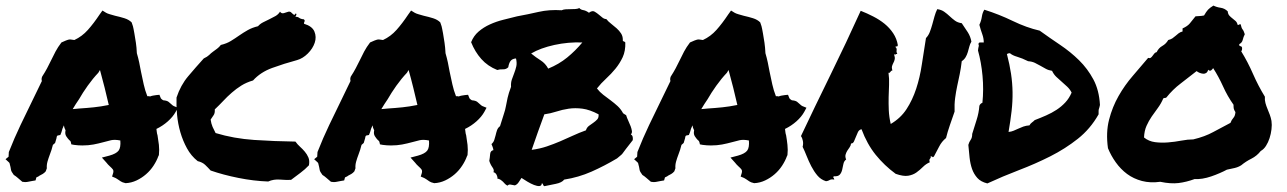

<svg xmlns="http://www.w3.org/2000/svg" viewBox="-45 -636 4566 681"><path d="M516.6 -82Q510.7 -65.4 499.5 -48.3Q488.3 -31.2 473.1 -18.1Q458 -4.9 439.5 3.9Q420.9 12.7 400.4 13.7Q387.7 10.7 383.3 7.3Q378.9 3.9 374 1Q371.1 -1 368.7 -2.4Q366.2 -3.9 364.3 -4.9L352.5 -9.8L356.4 -22.5Q358.4 -30.3 355.5 -34.7Q352.5 -39.1 343.8 -46.9Q340.8 -49.8 337.9 -52.7Q335 -55.7 333 -58.6L316.4 -77.1L342.8 -84Q367.2 -90.8 375.5 -101.6Q383.8 -112.3 381.8 -137.7Q362.3 -141.6 349.1 -138.7Q335.9 -135.7 322.3 -131.8Q304.7 -127 286.6 -123.5Q268.6 -120.1 247.1 -120.1Q239.3 -120.1 232.4 -120.6Q225.6 -121.1 217.8 -122.1L208 -124Q206.1 -134.8 204.1 -136.2Q202.1 -137.7 200.2 -139.6Q195.3 -144.5 189.9 -152.8Q184.6 -161.1 187.5 -173.8Q182.6 -182.6 181.6 -191.4Q175.8 -179.7 172.9 -167L168.9 -157.2L159.2 -155.3Q157.2 -154.3 156.2 -150.9Q155.3 -147.5 155.3 -145.5L150.4 -128.9Q148.4 -127 146.5 -125.5Q144.5 -124 142.6 -122.1Q140.6 -113.3 137.7 -104.5Q134.8 -95.7 131.8 -87.9Q127 -75.2 123.5 -63Q120.1 -50.8 121.1 -39.1L117.2 -28.3Q112.3 -22.5 106.4 -19Q100.6 -15.6 94.7 -12.7Q92.8 -10.7 89.4 -9.3Q85.9 -7.8 84 -6.8L81.1 3.9L69.3 5.9Q58.6 7.8 54.2 8.8Q49.8 9.8 43.9 9.8L34.2 8.8Q23.4 0 17.6 -5.4Q11.7 -10.7 3.9 -15.6Q-4.9 -27.3 -5.9 -33.2Q-6.8 -39.1 -7.8 -43.9Q-9.8 -49.8 -10.3 -53.7Q-10.7 -57.6 -12.7 -59.6L-25.4 -71.3L-14.6 -80.1L-13.7 -96.7Q5.9 -146.5 27.8 -192.4Q49.8 -238.3 73.2 -286.1Q81.1 -301.8 88.4 -317.4Q95.7 -333 103.5 -348.6Q102.5 -351.6 102.5 -355.5Q102.5 -359.4 104.5 -364.3Q115.2 -380.9 122.1 -394Q128.9 -407.2 135.7 -420.9Q143.6 -437.5 151.9 -453.1Q160.2 -468.8 172.9 -485.4L188.5 -492.2Q191.4 -493.2 195.3 -494.6Q199.2 -496.1 204.1 -496.1L218.8 -494.1Q246.1 -506.8 266.6 -529.8Q287.1 -552.7 308.6 -585L318.4 -598.6L331.1 -590.8Q335.9 -587.9 344.7 -585.4Q353.5 -583 363.3 -580.1Q380.9 -576.2 396.5 -571.3Q412.1 -566.4 421.9 -556.6Q427.7 -541 428.7 -533.2Q429.7 -525.4 431.6 -517.6Q434.6 -501 437 -484.4Q439.5 -467.8 440.4 -447.3Q445.3 -430.7 448.7 -414.6Q452.1 -398.4 455.1 -381.8Q460 -358.4 464.8 -336.4Q469.7 -314.5 477.5 -294.9Q485.4 -294.9 487.3 -293.9Q492.2 -295.9 497.6 -296.9Q502.9 -297.9 509.8 -298.8L520.5 -299.8L524.4 -290Q525.4 -285.2 534.2 -280.3Q546.9 -279.3 552.7 -274.9Q558.6 -270.5 563.5 -265.6Q567.4 -261.7 571.3 -259.8L585.9 -253.9L578.1 -239.3Q568.4 -221.7 550.3 -205.6Q532.2 -189.5 509.8 -178.7Q510.7 -172.9 511.2 -167.5Q511.7 -162.1 513.7 -156.2Q516.6 -139.6 518.6 -122.1Q520.5 -104.5 518.6 -85.9ZM234.4 -251Q263.7 -252.9 287.6 -255.4Q311.5 -257.8 340.8 -263.7Q334 -293 326.2 -324.7Q318.4 -356.4 309.6 -387.7L303.7 -377.9Q284.2 -357.4 266.1 -332Q248 -306.6 235.4 -284.2Q229.5 -275.4 223.6 -266.6Q217.8 -257.8 212.9 -249Q218.8 -250 224.1 -250Q229.5 -250 234.4 -251Z M987.3 2Q971.7 2.9 948.7 1Q925.8 -1 906.2 7.8Q854.5 5.9 800.8 -4.9Q747.1 -15.6 702.1 -31.2Q692.4 -42 682.6 -51.3Q672.9 -60.5 656.2 -64.5Q632.8 -83 618.2 -109.9Q603.5 -136.7 594.7 -167Q585.9 -197.3 583 -229Q580.1 -260.7 581.1 -290Q595.7 -334 622.6 -365.7Q649.4 -397.5 677.7 -428.7Q690.4 -434.6 696.8 -440.9Q703.1 -447.3 710.4 -452.6Q717.8 -458 725.1 -463.4Q732.4 -468.8 738.3 -476.6Q758.8 -481.4 773.9 -490.7Q789.1 -500 803.7 -510.3Q818.4 -520.5 834 -529.3Q849.6 -538.1 870.1 -543Q877.9 -551.8 888.7 -557.1Q899.4 -562.5 910.6 -567.9Q921.9 -573.2 932.1 -579.1Q942.4 -585 948.2 -594.7Q953.1 -586.9 961.9 -589.4Q970.7 -591.8 978.5 -594.7Q983.4 -595.7 986.8 -592.8Q990.2 -589.8 993.2 -586.9Q996.1 -584 998.5 -583.5Q1001 -583 1002.9 -587.9Q1007.8 -587.9 1005.9 -583Q1003.9 -578.1 1002.9 -576.2Q1010.7 -577.1 1016.1 -572.8Q1021.5 -568.4 1033.2 -567.4Q1037.1 -562.5 1035.2 -560.1Q1033.2 -557.6 1033.2 -551.8Q1062.5 -543 1070.3 -523.9Q1078.1 -504.9 1071.3 -484.4Q1064.5 -463.9 1046.9 -446.3Q1029.3 -428.7 1008.8 -422.9Q961.9 -410.2 920.4 -395Q878.9 -379.9 852.5 -350.6Q829.1 -343.8 811 -332.5Q793 -321.3 776.9 -307.1Q760.7 -293 746.6 -277.8Q732.4 -262.7 716.8 -248Q717.8 -234.4 712.4 -227.1Q707 -219.7 702.1 -211.9Q704.1 -197.3 709 -186Q713.9 -174.8 719.7 -164.1Q784.2 -144.5 856.9 -139.6Q929.7 -134.8 1002.9 -133.8Q1009.8 -124 1019 -115.7Q1028.3 -107.4 1036.1 -98.1Q1043.9 -88.9 1048.8 -77.6Q1053.7 -66.4 1050.8 -49.8Q1037.1 -35.2 1020.5 -22.9Q1003.9 -10.7 987.3 2Z M1611.3 -82Q1605.5 -65.4 1594.2 -48.3Q1583 -31.2 1567.9 -18.1Q1552.7 -4.9 1534.2 3.9Q1515.6 12.7 1495.1 13.7Q1482.4 10.7 1478 7.3Q1473.6 3.9 1468.8 1Q1465.8 -1 1463.4 -2.4Q1460.9 -3.9 1459 -4.9L1447.3 -9.8L1451.2 -22.5Q1453.1 -30.3 1450.2 -34.7Q1447.3 -39.1 1438.5 -46.9Q1435.5 -49.8 1432.6 -52.7Q1429.7 -55.7 1427.7 -58.6L1411.1 -77.1L1437.5 -84Q1461.9 -90.8 1470.2 -101.6Q1478.5 -112.3 1476.6 -137.7Q1457 -141.6 1443.8 -138.7Q1430.7 -135.7 1417 -131.8Q1399.4 -127 1381.3 -123.5Q1363.3 -120.1 1341.8 -120.1Q1334 -120.1 1327.1 -120.6Q1320.3 -121.1 1312.5 -122.1L1302.7 -124Q1300.8 -134.8 1298.8 -136.2Q1296.9 -137.7 1294.9 -139.6Q1290 -144.5 1284.7 -152.8Q1279.3 -161.1 1282.2 -173.8Q1277.3 -182.6 1276.4 -191.4Q1270.5 -179.7 1267.6 -167L1263.7 -157.2L1253.9 -155.3Q1252 -154.3 1251 -150.9Q1250 -147.5 1250 -145.5L1245.1 -128.9Q1243.2 -127 1241.2 -125.5Q1239.3 -124 1237.3 -122.1Q1235.4 -113.3 1232.4 -104.5Q1229.5 -95.7 1226.6 -87.9Q1221.7 -75.2 1218.3 -63Q1214.8 -50.8 1215.8 -39.1L1211.9 -28.3Q1207 -22.5 1201.2 -19Q1195.3 -15.6 1189.5 -12.7Q1187.5 -10.7 1184.1 -9.3Q1180.7 -7.8 1178.7 -6.8L1175.8 3.9L1164.1 5.9Q1153.3 7.8 1148.9 8.8Q1144.5 9.8 1138.7 9.8L1128.9 8.8Q1118.2 0 1112.3 -5.4Q1106.4 -10.7 1098.6 -15.6Q1089.8 -27.3 1088.9 -33.2Q1087.9 -39.1 1086.9 -43.9Q1085 -49.8 1084.5 -53.7Q1084 -57.6 1082 -59.6L1069.3 -71.3L1080.1 -80.1L1081.1 -96.7Q1100.6 -146.5 1122.6 -192.4Q1144.5 -238.3 1168 -286.1Q1175.8 -301.8 1183.1 -317.4Q1190.4 -333 1198.2 -348.6Q1197.3 -351.6 1197.3 -355.5Q1197.3 -359.4 1199.2 -364.3Q1210 -380.9 1216.8 -394Q1223.6 -407.2 1230.5 -420.9Q1238.3 -437.5 1246.6 -453.1Q1254.9 -468.8 1267.6 -485.4L1283.2 -492.2Q1286.1 -493.2 1290 -494.6Q1293.9 -496.1 1298.8 -496.1L1313.5 -494.1Q1340.8 -506.8 1361.3 -529.8Q1381.8 -552.7 1403.3 -585L1413.1 -598.6L1425.8 -590.8Q1430.7 -587.9 1439.5 -585.4Q1448.2 -583 1458 -580.1Q1475.6 -576.2 1491.2 -571.3Q1506.8 -566.4 1516.6 -556.6Q1522.5 -541 1523.4 -533.2Q1524.4 -525.4 1526.4 -517.6Q1529.3 -501 1531.7 -484.4Q1534.2 -467.8 1535.2 -447.3Q1540 -430.7 1543.5 -414.6Q1546.9 -398.4 1549.8 -381.8Q1554.7 -358.4 1559.6 -336.4Q1564.5 -314.5 1572.3 -294.9Q1580.1 -294.9 1582 -293.9Q1586.9 -295.9 1592.3 -296.9Q1597.7 -297.9 1604.5 -298.8L1615.2 -299.8L1619.1 -290Q1620.1 -285.2 1628.9 -280.3Q1641.6 -279.3 1647.5 -274.9Q1653.3 -270.5 1658.2 -265.6Q1662.1 -261.7 1666 -259.8L1680.7 -253.9L1672.9 -239.3Q1663.1 -221.7 1645 -205.6Q1627 -189.5 1604.5 -178.7Q1605.5 -172.9 1606 -167.5Q1606.4 -162.1 1608.4 -156.2Q1611.3 -139.6 1613.3 -122.1Q1615.2 -104.5 1613.3 -85.9ZM1329.1 -251Q1358.4 -252.9 1382.3 -255.4Q1406.2 -257.8 1435.5 -263.7Q1428.7 -293 1420.9 -324.7Q1413.1 -356.4 1404.3 -387.7L1398.4 -377.9Q1378.9 -357.4 1360.8 -332Q1342.8 -306.6 1330.1 -284.2Q1324.2 -275.4 1318.4 -266.6Q1312.5 -257.8 1307.6 -249Q1313.5 -250 1318.8 -250Q1324.2 -250 1329.1 -251Z M2192.4 -159.2Q2198.2 -156.2 2199.2 -149.4Q2200.2 -142.6 2199.2 -138.7Q2181.6 -116.2 2174.8 -107.4Q2168 -98.6 2165 -94.2Q2162.1 -89.8 2158.7 -86.9Q2155.3 -84 2143.6 -74.2Q2099.6 -47.9 2053.2 -27.3Q2006.8 -6.8 1956.1 1Q1948.2 11.7 1926.3 16.1Q1904.3 20.5 1885.7 24.4Q1881.8 22.5 1881.3 19Q1880.9 15.6 1877 13.7Q1876 23.4 1868.2 23.9Q1860.4 24.4 1849.1 20Q1837.9 15.6 1825.7 8.3Q1813.5 1 1804.7 -4.9Q1799.8 2.9 1794.4 10.7Q1789.1 18.6 1781.2 21.5Q1770.5 19.5 1765.1 18.6Q1759.8 17.6 1754.9 22.5Q1749 19.5 1745.6 15.6Q1742.2 11.7 1738.8 8.3Q1735.4 4.9 1731 2Q1726.6 -1 1718.8 -2.9Q1720.7 -6.8 1716.8 -15.1Q1712.9 -23.4 1705.1 -25.4Q1709 -32.2 1701.7 -42.5Q1694.3 -52.7 1690.4 -65.4Q1692.4 -76.2 1693.4 -88.9Q1694.3 -101.6 1705.1 -103.5Q1704.1 -110.4 1702.1 -115.2Q1700.2 -120.1 1698.2 -125Q1705.1 -130.9 1708 -139.2Q1710.9 -147.5 1712.9 -156.2Q1714.8 -165 1717.8 -173.8Q1720.7 -182.6 1728.5 -188.5Q1737.3 -217.8 1742.2 -231.9Q1747.1 -246.1 1749.5 -259.8Q1752 -273.4 1755.4 -289.1Q1758.8 -304.7 1767.6 -328.1Q1766.6 -342.8 1770.5 -354Q1774.4 -365.2 1778.8 -376.5Q1783.2 -387.7 1786.1 -399.9Q1789.1 -412.1 1785.2 -428.7Q1771.5 -427.7 1765.6 -419.4Q1759.8 -411.1 1757.8 -397.5Q1750 -389.6 1738.8 -390.1Q1727.5 -390.6 1718.8 -387.7Q1684.6 -401.4 1662.1 -426.8Q1639.6 -452.1 1626 -486.3Q1634.8 -508.8 1652.3 -523.9Q1669.9 -539.1 1692.4 -549.3Q1714.8 -559.6 1740.2 -565.9Q1765.6 -572.3 1789.1 -578.1Q1827.1 -585 1865.2 -593.8Q1903.3 -602.5 1947.3 -599.6Q1953.1 -602.5 1961.4 -603Q1969.7 -603.5 1978.5 -603.5Q1987.3 -603.5 1995.6 -604Q2003.9 -604.5 2009.8 -607.4Q2014.6 -601.6 2023.9 -600.1Q2033.2 -598.6 2043.9 -590.8Q2055.7 -599.6 2064 -594.7Q2072.3 -589.8 2079.1 -584Q2085.9 -578.1 2092.3 -573.2Q2098.6 -568.4 2105.5 -568.4Q2112.3 -559.6 2122.6 -551.8Q2132.8 -543.9 2142.1 -535.6Q2151.4 -527.3 2157.7 -517.6Q2164.1 -507.8 2164.1 -495.1Q2163.1 -490.2 2167 -489.3Q2170.9 -488.3 2172.9 -485.4Q2173.8 -455.1 2163.6 -433.1Q2153.3 -411.1 2138.2 -392.6Q2123 -374 2105 -357.4Q2086.9 -340.8 2072.3 -322.3Q2082 -309.6 2094.7 -299.8Q2107.4 -290 2120.6 -280.3Q2133.8 -270.5 2145.5 -259.8Q2157.2 -249 2165 -234.4Q2167 -232.4 2169.9 -231Q2172.9 -229.5 2175.8 -227.5Q2178.7 -217.8 2183.6 -207.5Q2188.5 -197.3 2191.9 -188Q2195.3 -178.7 2196.3 -171.4Q2197.3 -164.1 2192.4 -159.2ZM2020.5 -485.4Q1970.7 -487.3 1921.4 -476.6Q1872.1 -465.8 1838.9 -446.3Q1855.5 -432.6 1872.6 -421.9Q1889.6 -411.1 1899.4 -392.6Q1937.5 -408.2 1966.8 -432.1Q1996.1 -456.1 2020.5 -485.4ZM2033.2 -173.8Q2036.1 -183.6 2043.9 -189.5Q2051.8 -195.3 2059.6 -200.7Q2067.4 -206.1 2073.2 -212.4Q2079.1 -218.8 2078.1 -230.5Q2046.9 -247.1 2021 -250.5Q1995.1 -253.9 1972.2 -250.5Q1949.2 -247.1 1928.2 -240.2Q1907.2 -233.4 1885.7 -230.5Q1875 -202.1 1863.3 -168.9Q1851.6 -135.7 1840.8 -104.5Q1870.1 -108.4 1894.5 -116.7Q1918.9 -125 1941.9 -134.8Q1964.8 -144.5 1986.8 -154.8Q2008.8 -165 2033.2 -173.8Z M2746.1 -82Q2740.2 -65.4 2729 -48.3Q2717.8 -31.2 2702.6 -18.1Q2687.5 -4.9 2668.9 3.9Q2650.4 12.7 2629.9 13.7Q2617.2 10.7 2612.8 7.3Q2608.4 3.9 2603.5 1Q2600.6 -1 2598.1 -2.4Q2595.7 -3.9 2593.8 -4.9L2582 -9.8L2585.9 -22.5Q2587.9 -30.3 2585 -34.7Q2582 -39.1 2573.2 -46.9Q2570.3 -49.8 2567.4 -52.7Q2564.5 -55.7 2562.5 -58.6L2545.9 -77.1L2572.3 -84Q2596.7 -90.8 2605 -101.6Q2613.3 -112.3 2611.3 -137.7Q2591.8 -141.6 2578.6 -138.7Q2565.4 -135.7 2551.8 -131.8Q2534.2 -127 2516.1 -123.5Q2498 -120.1 2476.6 -120.1Q2468.8 -120.1 2461.9 -120.6Q2455.1 -121.1 2447.3 -122.1L2437.5 -124Q2435.5 -134.8 2433.6 -136.2Q2431.6 -137.7 2429.7 -139.6Q2424.8 -144.5 2419.4 -152.8Q2414.1 -161.1 2417 -173.8Q2412.1 -182.6 2411.1 -191.4Q2405.3 -179.7 2402.3 -167L2398.4 -157.2L2388.7 -155.3Q2386.7 -154.3 2385.7 -150.9Q2384.8 -147.5 2384.8 -145.5L2379.9 -128.9Q2377.9 -127 2376 -125.5Q2374 -124 2372.1 -122.1Q2370.1 -113.3 2367.2 -104.5Q2364.3 -95.7 2361.3 -87.9Q2356.4 -75.2 2353 -63Q2349.6 -50.8 2350.6 -39.1L2346.7 -28.3Q2341.8 -22.5 2335.9 -19Q2330.1 -15.6 2324.2 -12.7Q2322.3 -10.7 2318.8 -9.3Q2315.4 -7.8 2313.5 -6.8L2310.5 3.9L2298.8 5.9Q2288.1 7.8 2283.7 8.8Q2279.3 9.8 2273.4 9.8L2263.7 8.8Q2252.9 0 2247.1 -5.4Q2241.2 -10.7 2233.4 -15.6Q2224.6 -27.3 2223.6 -33.2Q2222.7 -39.1 2221.7 -43.9Q2219.7 -49.8 2219.2 -53.7Q2218.8 -57.6 2216.8 -59.6L2204.1 -71.3L2214.8 -80.1L2215.8 -96.7Q2235.4 -146.5 2257.3 -192.4Q2279.3 -238.3 2302.7 -286.1Q2310.5 -301.8 2317.9 -317.4Q2325.2 -333 2333 -348.6Q2332 -351.6 2332 -355.5Q2332 -359.4 2334 -364.3Q2344.7 -380.9 2351.6 -394Q2358.4 -407.2 2365.2 -420.9Q2373 -437.5 2381.3 -453.1Q2389.6 -468.8 2402.3 -485.4L2418 -492.2Q2420.9 -493.2 2424.8 -494.6Q2428.7 -496.1 2433.6 -496.1L2448.2 -494.1Q2475.6 -506.8 2496.1 -529.8Q2516.6 -552.7 2538.1 -585L2547.9 -598.6L2560.5 -590.8Q2565.4 -587.9 2574.2 -585.4Q2583 -583 2592.8 -580.1Q2610.4 -576.2 2626 -571.3Q2641.6 -566.4 2651.4 -556.6Q2657.2 -541 2658.2 -533.2Q2659.2 -525.4 2661.1 -517.6Q2664.1 -501 2666.5 -484.4Q2668.9 -467.8 2669.9 -447.3Q2674.8 -430.7 2678.2 -414.6Q2681.6 -398.4 2684.6 -381.8Q2689.5 -358.4 2694.3 -336.4Q2699.2 -314.5 2707 -294.9Q2714.8 -294.9 2716.8 -293.9Q2721.7 -295.9 2727.1 -296.9Q2732.4 -297.9 2739.3 -298.8L2750 -299.8L2753.9 -290Q2754.9 -285.2 2763.7 -280.3Q2776.4 -279.3 2782.2 -274.9Q2788.1 -270.5 2793 -265.6Q2796.9 -261.7 2800.8 -259.8L2815.4 -253.9L2807.6 -239.3Q2797.9 -221.7 2779.8 -205.6Q2761.7 -189.5 2739.3 -178.7Q2740.2 -172.9 2740.7 -167.5Q2741.2 -162.1 2743.2 -156.2Q2746.1 -139.6 2748 -122.1Q2750 -104.5 2748 -85.9ZM2463.9 -251Q2493.2 -252.9 2517.1 -255.4Q2541 -257.8 2570.3 -263.7Q2563.5 -293 2555.7 -324.7Q2547.9 -356.4 2539.1 -387.7L2533.2 -377.9Q2513.7 -357.4 2495.6 -332Q2477.5 -306.6 2464.8 -284.2Q2459 -275.4 2453.1 -266.6Q2447.3 -257.8 2442.4 -249Q2448.2 -250 2453.6 -250Q2459 -250 2463.9 -251Z M3010.7 -177.7Q3002 -175.8 2998 -167.5Q2994.1 -159.2 2990.7 -150.4Q2987.3 -141.6 2983.9 -134.3Q2980.5 -127 2973.6 -127Q2972.7 -119.1 2968.3 -113.3Q2963.9 -107.4 2960 -101.1Q2956.1 -94.7 2954.1 -87.4Q2952.1 -80.1 2956.1 -70.3Q2948.2 -64.5 2946.3 -53.7Q2944.3 -43 2941.9 -33.2Q2939.5 -23.4 2933.6 -16.6Q2927.7 -9.8 2912.1 -10.7Q2909.2 -6.8 2911.1 -5.9Q2913.1 -4.9 2914.1 1Q2903.3 -1 2897.9 2.4Q2892.6 5.9 2884.8 6.8Q2866.2 1 2854 -13.7Q2841.8 -28.3 2832.5 -46.4Q2823.2 -64.5 2815.9 -83Q2808.6 -101.6 2801.8 -115.2Q2804.7 -126 2802.7 -136.2Q2800.8 -146.5 2795.9 -153.3Q2843.8 -254.9 2900.4 -370.1Q2957 -485.4 3007.8 -597.7Q3030.3 -588.9 3052.2 -577.6Q3074.2 -566.4 3092.3 -551.8Q3110.4 -537.1 3123 -518.1Q3135.7 -499 3139.6 -475.6Q3137.7 -469.7 3135.3 -471.2Q3132.8 -472.7 3130.9 -469.7Q3134.8 -464.8 3135.3 -462.9Q3135.7 -460.9 3135.3 -459Q3134.8 -457 3134.8 -453.6Q3134.8 -450.2 3137.7 -444.3Q3133.8 -445.3 3132.3 -443.4Q3130.9 -441.4 3126 -443.4Q3129.9 -432.6 3128.4 -425.8Q3127 -418.9 3124 -413.6Q3121.1 -408.2 3119.1 -401.9Q3117.2 -395.5 3120.1 -385.7Q3117.2 -385.7 3115.7 -384.3Q3114.3 -382.8 3113.3 -381.3Q3112.3 -379.9 3110.8 -378.4Q3109.4 -377 3106.4 -377.9Q3109.4 -356.4 3108.4 -335Q3107.4 -313.5 3106.9 -291.5Q3106.4 -269.5 3107.4 -245.6Q3108.4 -221.7 3114.3 -196.3Q3149.4 -216.8 3170.4 -249Q3191.4 -281.2 3204.6 -321.3Q3217.8 -361.3 3224.6 -407.2Q3231.4 -453.1 3239.3 -501Q3248 -509.8 3252.9 -522.5Q3257.8 -535.2 3261.7 -549.3Q3265.6 -563.5 3269.5 -577.6Q3273.4 -591.8 3279.3 -603.5Q3293.9 -601.6 3304.2 -594.2Q3314.5 -586.9 3323.2 -578.6Q3332 -570.3 3341.8 -563Q3351.6 -555.7 3366.2 -553.7Q3377.9 -537.1 3387.7 -521.5Q3397.5 -505.9 3400.4 -488.3Q3395.5 -480.5 3393.1 -470.7Q3390.6 -460.9 3387.7 -451.2Q3384.8 -441.4 3379.9 -433.1Q3375 -424.8 3366.2 -418.9Q3363.3 -393.6 3358.9 -372.6Q3354.5 -351.6 3350.1 -331.1Q3345.7 -310.5 3342.8 -288.6Q3339.8 -266.6 3340.8 -240.2Q3333 -217.8 3324.2 -192.4Q3315.4 -167 3310.5 -146.5Q3294.9 -133.8 3286.1 -116.2Q3277.3 -98.6 3267.6 -81.1Q3263.7 -77.1 3262.7 -79.1Q3261.7 -81.1 3255.9 -82Q3256.8 -78.1 3255.9 -76.2Q3254.9 -74.2 3253.4 -72.8Q3252 -71.3 3251.5 -68.4Q3251 -65.4 3252.9 -60.5Q3239.3 -54.7 3228.5 -43.9Q3217.8 -33.2 3205.6 -24.4Q3193.4 -15.6 3176.3 -12.7Q3159.2 -9.8 3131.8 -19.5Q3091.8 -48.8 3061 -86.9Q3030.3 -125 3010.7 -177.7Z M3856.4 -263.7Q3855.5 -258.8 3854.5 -255.4Q3853.5 -252 3852.5 -249Q3851.6 -246.1 3851.6 -241.7Q3851.6 -237.3 3851.6 -230.5Q3822.3 -178.7 3777.8 -143.6Q3733.4 -108.4 3680.2 -81.5Q3627 -54.7 3569.3 -32.7Q3511.7 -10.7 3457 14.6Q3433.6 8.8 3421.4 -4.9Q3409.2 -18.6 3402.8 -36.6Q3396.5 -54.7 3394 -76.7Q3391.6 -98.6 3389.6 -122.1Q3392.6 -132.8 3397.9 -140.1Q3403.3 -147.5 3403.3 -161.1Q3411.1 -186.5 3418.9 -210.9Q3426.8 -235.4 3428.7 -260.7Q3431.6 -268.6 3439.5 -271.5Q3444.3 -318.4 3439.9 -366.7Q3435.5 -415 3423.8 -457Q3424.8 -466.8 3426.3 -471.2Q3427.7 -475.6 3425.8 -477.5Q3424.8 -485.4 3431.2 -485.4Q3437.5 -485.4 3444.3 -485.4Q3444.3 -500 3439 -514.6Q3433.6 -529.3 3428.7 -547.9Q3435.5 -562.5 3437.5 -576.7Q3439.5 -590.8 3446.3 -601.6Q3499 -585 3547.4 -561.5Q3595.7 -538.1 3642.6 -527.3Q3677.7 -502 3714.8 -477.1Q3752 -452.1 3782.2 -422.4Q3812.5 -392.6 3833 -354.5Q3853.5 -316.4 3856.4 -263.7ZM3625 -210Q3645.5 -217.8 3665.5 -226.6Q3685.5 -235.4 3702.6 -246.6Q3719.7 -257.8 3733.4 -272.5Q3747.1 -287.1 3755.9 -307.6Q3750 -319.3 3740.2 -328.6Q3730.5 -337.9 3720.7 -346.2Q3710.9 -354.5 3701.7 -363.3Q3692.4 -372.1 3686.5 -384.8Q3673.8 -386.7 3664.1 -392.1Q3654.3 -397.5 3645 -402.8Q3635.7 -408.2 3625.5 -413.1Q3615.2 -418 3601.6 -418.9Q3580.1 -429.7 3563 -434.6Q3545.9 -439.5 3537.1 -447.3Q3530.3 -447.3 3526.4 -444.3Q3536.1 -407.2 3541 -374.5Q3545.9 -341.8 3546.4 -309.1Q3546.9 -276.4 3543 -242.2Q3539.1 -208 3532.2 -168Q3542 -168.9 3550.3 -172.4Q3558.6 -175.8 3566.9 -179.7Q3575.2 -183.6 3584.5 -187Q3593.8 -190.4 3606.4 -191.4Q3609.4 -197.3 3614.7 -201.2Q3620.1 -205.1 3625 -210Z M4441.4 -293Q4440.4 -281.2 4443.4 -270.5Q4446.3 -259.8 4450.7 -249.5Q4455.1 -239.3 4459 -228.5Q4462.9 -217.8 4464.8 -207Q4466.8 -193.4 4464.8 -177.2Q4462.9 -161.1 4458 -146Q4453.1 -130.9 4445.3 -118.7Q4437.5 -106.4 4426.8 -100.6Q4413.1 -83 4393.6 -73.2Q4374 -63.5 4357.4 -49.8Q4346.7 -43 4333.5 -40Q4320.3 -37.1 4306.6 -34.2Q4295.9 -28.3 4281.2 -22Q4266.6 -15.6 4251 -10.3Q4235.4 -4.9 4219.7 -2.4Q4204.1 0 4192.4 -1Q4163.1 9.8 4135.3 13.2Q4107.4 16.6 4070.3 8.8Q4035.2 13.7 4005.4 5.9Q3975.6 -2 3952.6 -19Q3929.7 -36.1 3912.6 -60.1Q3895.5 -84 3884.8 -110.4Q3877 -166 3888.7 -211.4Q3900.4 -256.8 3922.4 -295.4Q3944.3 -334 3972.7 -366.7Q4001 -399.4 4027.3 -430.7Q4033.2 -428.7 4036.6 -431.2Q4040 -433.6 4043 -438Q4045.9 -442.4 4049.3 -446.3Q4052.7 -450.2 4057.6 -451.2Q4064.5 -465.8 4077.6 -473.1Q4090.8 -480.5 4098.6 -494.1Q4107.4 -496.1 4113.3 -500Q4119.1 -503.9 4124.5 -508.8Q4129.9 -513.7 4135.7 -518.1Q4141.6 -522.5 4149.4 -524.4V-535.2Q4167 -543 4175.3 -553.2Q4183.6 -563.5 4195.3 -578.1Q4204.1 -579.1 4209.5 -579.1Q4214.8 -579.1 4225.6 -581.1Q4233.4 -594.7 4239.7 -601.6Q4246.1 -608.4 4258.8 -616.2Q4270.5 -610.4 4284.7 -608.4Q4298.8 -606.4 4309.6 -595.7Q4310.5 -585.9 4315.4 -580.6Q4320.3 -575.2 4326.2 -570.8Q4332 -566.4 4337.4 -561.5Q4342.8 -556.6 4344.7 -547.9Q4348.6 -546.9 4350.1 -548.8Q4351.6 -550.8 4355.5 -549.8Q4358.4 -536.1 4362.3 -531.7Q4366.2 -527.3 4370.1 -514.6Q4365.2 -504.9 4362.8 -494.6Q4360.4 -484.4 4350.6 -479.5Q4349.6 -472.7 4354.5 -472.2Q4359.4 -471.7 4360.4 -466.8Q4361.3 -458 4357.4 -454.1Q4380.9 -416 4399.4 -373.5Q4418 -331.1 4441.4 -293ZM4319.3 -200.2Q4323.2 -210.9 4329.6 -217.8Q4335.9 -224.6 4336.9 -238.3Q4332 -246.1 4331.1 -250.5Q4330.1 -254.9 4330.1 -264.6Q4308.6 -294.9 4293 -329.6Q4277.3 -364.3 4257.8 -394.5Q4255.9 -390.6 4251 -386.7Q4246.1 -382.8 4240.2 -388.7Q4238.3 -380.9 4233.4 -377.4Q4228.5 -374 4222.7 -374.5Q4216.8 -375 4210.4 -377.4Q4204.1 -379.9 4199.2 -383.8Q4170.9 -361.3 4142.6 -339.8Q4114.3 -318.4 4091.8 -290Q4087.9 -288.1 4086.9 -288.6Q4085.9 -289.1 4081.1 -287.1Q4073.2 -268.6 4062 -253.4Q4050.8 -238.3 4040 -222.7Q4029.3 -207 4021.5 -189.5Q4013.7 -171.9 4012.7 -148.4Q4029.3 -134.8 4051.8 -131.8Q4074.2 -128.9 4098.1 -130.9Q4122.1 -132.8 4145 -137.2Q4168 -141.6 4187.5 -141.6Q4228.5 -151.4 4257.8 -167.5Q4287.1 -183.6 4319.3 -200.2Z"/></svg>

Font: Permanent Marker
Style: Regular
Weight: 400
Designer: Font Diner, Inc
Foundry: Font Diner, Inc
Version: Version 1.001